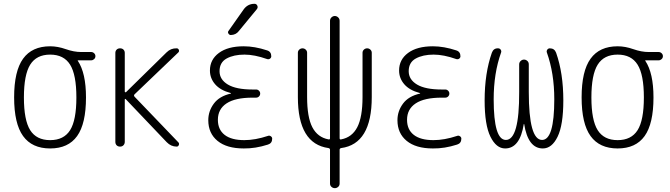

<svg xmlns="http://www.w3.org/2000/svg" viewBox="-20 -775 3540 1015"><path d="M350.6 -433.1Q317.4 -486.3 245.1 -486.3Q172.9 -486.3 139.6 -433.1Q106.4 -379.9 106.4 -259.8Q106.4 -139.6 139.6 -86.9Q172.9 -34.2 245.1 -34.2Q317.4 -34.2 350.6 -86.9Q383.8 -139.6 383.8 -259.8Q383.8 -379.9 350.6 -433.1ZM245.1 -530.3Q285.2 -530.3 328.1 -515.1Q371.1 -500 409.2 -500H461.9Q470.7 -500 477.5 -493.7Q484.4 -487.3 484.4 -478Q484.4 -468.8 477.5 -462.4Q470.7 -456.1 461.9 -456.1H391.6Q390.6 -456.1 390.6 -455.1Q390.6 -454.1 391.1 -454.1Q391.6 -454.1 391.6 -453.1Q434.6 -388.7 434.6 -259.8Q434.6 -121.1 387.7 -55.7Q340.8 9.8 245.1 9.8Q149.4 9.8 102.1 -55.7Q54.7 -121.1 54.7 -260.3Q54.7 -399.4 102.1 -464.8Q149.4 -530.3 245.1 -530.3Z M589.8 -25.4V-495.1Q589.8 -505.9 596.7 -512.7Q603.5 -519.5 614.7 -519.5Q626 -519.5 632.8 -512.7Q639.6 -505.9 639.6 -495.1V-291Q639.6 -289.1 641.6 -287.6Q643.6 -286.1 646.5 -288.1L860.4 -498Q882.8 -520.5 914.1 -519.5Q921.9 -519.5 925.3 -511.7Q928.7 -503.9 922.9 -498L691.4 -276.4Q685.5 -270.5 691.4 -263.7L922.9 -22.5Q928.7 -16.6 925.3 -8.3Q921.9 0 914.1 0Q883.8 0 861.3 -23.4L644.5 -251Q643.6 -252.9 641.6 -252Q639.6 -251 639.6 -249V-25.4Q639.6 -14.6 632.8 -7.3Q626 0 614.7 0Q603.5 0 596.7 -6.8Q589.8 -13.7 589.8 -25.4Z M1200.2 -280.3Q1201.2 -280.3 1201.2 -281.2Q1201.2 -283.2 1199.2 -283.2Q1144.5 -297.9 1117.2 -329.6Q1089.8 -361.3 1089.8 -402.3Q1089.8 -460 1137.2 -495.1Q1184.6 -530.3 1268.6 -530.3Q1326.2 -530.3 1391.6 -508.8Q1414.1 -502 1414.1 -477.5Q1414.1 -469.7 1407.2 -464.8Q1400.4 -460 1391.6 -462.9Q1325.2 -486.3 1272.5 -486.3Q1215.8 -486.3 1178.2 -465.8Q1140.6 -445.3 1140.6 -398.4Q1140.6 -354.5 1184.6 -328.1Q1228.5 -301.8 1315.4 -301.8H1334Q1342.8 -301.8 1349.1 -295.4Q1355.5 -289.1 1355.5 -280.3Q1355.5 -271.5 1349.1 -265.1Q1342.8 -258.8 1334 -258.8H1315.4Q1223.6 -258.8 1177.7 -228.5Q1131.8 -198.2 1131.8 -141.6Q1131.8 -89.8 1167.5 -62Q1203.1 -34.2 1271.5 -34.2Q1329.1 -34.2 1396.5 -56.6Q1404.3 -59.6 1411.6 -54.7Q1418.9 -49.8 1418.9 -42Q1418.9 -17.6 1396.5 -10.7Q1330.1 10.7 1268.6 9.8Q1178.7 9.8 1129.9 -30.3Q1081.1 -70.3 1081.1 -139.6Q1081.1 -187.5 1110.4 -227.1Q1139.6 -266.6 1200.2 -280.3ZM1267.6 -724.6Q1289.1 -754.9 1325.2 -754.9Q1335.9 -754.9 1340.3 -745.1Q1344.7 -735.4 1337.9 -726.6L1242.2 -610.4Q1227.5 -590.8 1200.2 -589.8Q1192.4 -589.8 1187.5 -597.7Q1182.6 -605.5 1188.5 -612.3Z M1716.8 7.8Q1554.7 -14.6 1554.7 -261.7V-496.1Q1554.7 -505.9 1562 -512.7Q1569.3 -519.5 1579.1 -519.5Q1588.9 -519.5 1596.2 -512.7Q1603.5 -505.9 1603.5 -496.1V-261.7Q1603.5 -155.3 1631.3 -102.1Q1659.2 -48.8 1716.8 -38.1Q1724.6 -36.1 1724.6 -44.9V-665Q1724.6 -675.8 1732.4 -683.1Q1740.2 -690.4 1750 -690.4Q1759.8 -690.4 1767.6 -683.1Q1775.4 -675.8 1775.4 -665V-44.9Q1775.4 -36.1 1783.2 -38.1Q1840.8 -48.8 1868.7 -102.5Q1896.5 -156.2 1896.5 -261.7V-496.1Q1896.5 -505.9 1903.8 -512.7Q1911.1 -519.5 1920.9 -519.5Q1930.7 -519.5 1938 -512.7Q1945.3 -505.9 1945.3 -496.1V-261.7Q1945.3 -13.7 1783.2 7.8Q1775.4 9.8 1775.4 16.6V195.3Q1775.4 206.1 1767.6 212.9Q1759.8 219.7 1750 219.7Q1740.2 219.7 1732.4 212.9Q1724.6 206.1 1724.6 195.3V16.6Q1724.6 9.8 1716.8 7.8Z M2200.2 -280.3Q2201.2 -280.3 2201.2 -281.2Q2201.2 -283.2 2199.2 -283.2Q2144.5 -297.9 2117.2 -329.6Q2089.8 -361.3 2089.8 -402.3Q2089.8 -460 2137.2 -495.1Q2184.6 -530.3 2268.6 -530.3Q2326.2 -530.3 2391.6 -508.8Q2414.1 -502 2414.1 -477.5Q2414.1 -469.7 2407.2 -464.8Q2400.4 -460 2391.6 -462.9Q2325.2 -486.3 2272.5 -486.3Q2215.8 -486.3 2178.2 -465.8Q2140.6 -445.3 2140.6 -398.4Q2140.6 -354.5 2184.6 -328.1Q2228.5 -301.8 2315.4 -301.8H2334Q2342.8 -301.8 2349.1 -295.4Q2355.5 -289.1 2355.5 -280.3Q2355.5 -271.5 2349.1 -265.1Q2342.8 -258.8 2334 -258.8H2315.4Q2223.6 -258.8 2177.7 -228.5Q2131.8 -198.2 2131.8 -141.6Q2131.8 -89.8 2167.5 -62Q2203.1 -34.2 2271.5 -34.2Q2329.1 -34.2 2396.5 -56.6Q2404.3 -59.6 2411.6 -54.7Q2418.9 -49.8 2418.9 -42Q2418.9 -17.6 2396.5 -10.7Q2330.1 10.7 2268.6 9.8Q2178.7 9.8 2129.9 -30.3Q2081.1 -70.3 2081.1 -139.6Q2081.1 -187.5 2110.4 -227.1Q2139.6 -266.6 2200.2 -280.3Z M2650.4 9.8Q2603.5 9.8 2572.8 -52.2Q2542 -114.3 2542 -244.1Q2542 -387.7 2580.1 -496.1Q2588.9 -520.5 2613.3 -519.5Q2622.1 -519.5 2627 -512.2Q2631.8 -504.9 2628.9 -497.1Q2589.8 -387.7 2589.8 -250Q2589.8 -35.2 2654.3 -35.2Q2725.6 -35.2 2724.6 -289.1V-434.6Q2724.6 -445.3 2732.4 -452.6Q2740.2 -460 2750 -460Q2759.8 -460 2767.6 -453.1Q2775.4 -446.3 2775.4 -434.6V-289.1Q2775.4 -35.2 2845.7 -35.2Q2910.2 -35.2 2910.2 -250Q2910.2 -387.7 2871.1 -497.1Q2868.2 -504.9 2873 -512.2Q2877.9 -519.5 2886.7 -519.5Q2911.1 -519.5 2919.9 -496.1Q2958 -387.7 2958 -244.1Q2958 -114.3 2927.7 -52.2Q2897.5 9.8 2849.6 9.8Q2771.5 9.8 2751 -119.1Q2751 -120.1 2750 -120.1Q2749 -120.1 2749 -119.1Q2728.5 9.8 2650.4 9.8Z M3350.6 -433.1Q3317.4 -486.3 3245.1 -486.3Q3172.9 -486.3 3139.6 -433.1Q3106.4 -379.9 3106.4 -259.8Q3106.4 -139.6 3139.6 -86.9Q3172.9 -34.2 3245.1 -34.2Q3317.4 -34.2 3350.6 -86.9Q3383.8 -139.6 3383.8 -259.8Q3383.8 -379.9 3350.6 -433.1ZM3245.1 -530.3Q3285.2 -530.3 3328.1 -515.1Q3371.1 -500 3409.2 -500H3461.9Q3470.7 -500 3477.5 -493.7Q3484.4 -487.3 3484.4 -478Q3484.4 -468.8 3477.5 -462.4Q3470.7 -456.1 3461.9 -456.1H3391.6Q3390.6 -456.1 3390.6 -455.1Q3390.6 -454.1 3391.1 -454.1Q3391.6 -454.1 3391.6 -453.1Q3434.6 -388.7 3434.6 -259.8Q3434.6 -121.1 3387.7 -55.7Q3340.8 9.8 3245.1 9.8Q3149.4 9.8 3102.1 -55.7Q3054.7 -121.1 3054.7 -260.3Q3054.7 -399.4 3102.1 -464.8Q3149.4 -530.3 3245.1 -530.3Z"/></svg>

Font: Rounded Mgen+ 1m light
Style: Regular
Weight: 200
Designer: [Source Han Sans]
Ryoko NISHIZUKA  (kana & ideographs); Paul D. Hunt (Latin, Greek & Cyrillic); Wenlong ZHANG  (bopomofo
Version: Version 1.059.20150602